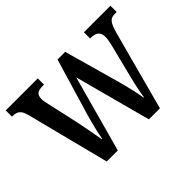

<svg xmlns="http://www.w3.org/2000/svg" viewBox="-110 -747 957 957"><g transform="rotate(-45 369.0 -268.0)"><path d="M64 -439 176 0H254L365 -404L473 0H551L662 -414C680 -480 693 -492 727 -492H738V-536H551V-492H557C593 -492 611 -477 611 -443C611 -432 607 -410 603 -393L563 -234C548 -176 538 -128 534 -96H531C527 -127 511 -194 499 -237L416 -533H362L273 -234C260 -189 245 -128 240 -96H237C232 -128 219 -197 209 -245L173 -407C169 -422 166 -439 166 -450C166 -483 183 -492 217 -492H226V-536H0V-492H2C36 -492 53 -482 64 -439Z"/></g></svg>

Font: Noto Serif Bengali Condensed Medium
Style: Regular
Weight: 500
Width: 3
Designer: Juan Bruce, Universal Thirst, Indian Type Foundry and the Monotype Design Team.
Foundry: Monotype Imaging Inc.
Version: Version 2.003